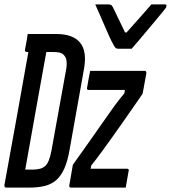

<svg xmlns="http://www.w3.org/2000/svg" viewBox="-31 -855 779 875"><path d="M226 -700Q264 -700 291 -690Q318 -680 334 -660.5Q350 -641 354.5 -611.5Q359 -582 352 -542L286 -172Q277 -120 262 -86.5Q247 -53 225 -34Q203 -15 172.5 -7.5Q142 0 101 0Q86 0 72 0Q58 0 46.5 0Q35 0 26 0Q17 0 9.5 0Q2 0 -2 0Q-7 0 -9 -3Q-11 -6 -11 -11Q4 -92 18.5 -173.5Q33 -255 48.5 -339Q64 -423 79.5 -513Q95 -603 113 -700L195 -656L184 -639Q179 -612 174 -584.5Q169 -557 164 -529Q154 -473 144 -417.5Q134 -362 124 -306Q114 -250 104 -194Q94 -138 84 -82Q88 -82 92 -82Q96 -82 102 -82Q108 -82 116 -82Q137 -82 151.5 -86Q166 -90 175.5 -99Q185 -108 191.5 -124.5Q198 -141 203 -166L270 -536Q273 -551 273 -563Q273 -575 271 -584Q269 -593 264 -599Q260 -606 252.5 -610.5Q245 -615 234.5 -616.5Q224 -618 209 -618Q194 -618 176.5 -618Q159 -618 143.5 -618Q128 -618 114.5 -618Q101 -618 92 -618Q89 -618 86.5 -619.5Q84 -621 83 -623.5Q82 -626 83 -629Q86 -646 89.5 -664Q93 -682 95 -700Q105 -700 120.5 -700Q136 -700 155 -700Q174 -700 192.5 -700Q211 -700 226 -700ZM380 -532H629Q632 -532 633.5 -530.5Q635 -529 635.5 -527Q636 -525 636 -521L619 -428Q593 -390 568.5 -355Q544 -320 521 -287Q498 -254 476 -223.5Q454 -193 433 -164Q420 -146 408.5 -131Q397 -116 385 -101L382 -86H549Q553 -86 555 -83Q557 -80 555 -75Q552 -56 548.5 -37.5Q545 -19 542 0H292Q289 0 287.5 -1.5Q286 -3 285 -5Q284 -7 285 -11L301 -104Q338 -156 371 -202.5Q404 -249 433.5 -291.5Q463 -334 491 -373Q503 -389 514 -403Q525 -417 536 -430L538 -445H373Q370 -445 368 -446.5Q366 -448 365.5 -450.5Q365 -453 366 -456Q369 -475 372.5 -494Q376 -513 380 -532ZM569 -633Q562 -633 550 -633Q538 -633 525.5 -633Q513 -633 506 -633Q500 -633 495.5 -637Q491 -641 484 -655Q478 -665 468.5 -686Q459 -707 447.5 -733.5Q436 -760 424.5 -786.5Q413 -813 403 -835Q411 -835 420.5 -835Q430 -835 440.5 -835Q451 -835 460 -835Q469 -835 474 -833Q479 -831 483 -823Q492 -805 508.5 -770.5Q525 -736 549 -686L521 -707H562L526 -685Q572 -737 604.5 -773Q637 -809 659 -835H718Q723 -835 725 -834Q727 -833 727.5 -831Q728 -829 727 -826Q727 -822 724 -818Q721 -814 708 -798Q696 -783 677 -760.5Q658 -738 637.5 -713.5Q617 -689 599 -667.5Q581 -646 569 -633Z"/></svg>

Font: RecMonoLinear Nerd Font Mono
Style: Italic
Weight: 400
Italic angle: -10°
Monospace: yes
Version: Version 1.085; ttfautohint (v1.8.4.7-5d5b);Nerd Fonts 3.2.1